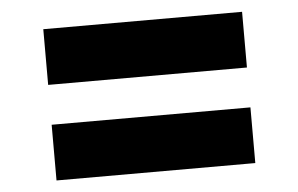

<svg xmlns="http://www.w3.org/2000/svg" viewBox="-37 -538 760 489"><g transform="rotate(-5 343.0 -293.5)"><path d="M89.1 -99.8V-242.2H597.3V-99.8ZM89.1 -344.1V-486.5H597.3V-344.1Z"/></g></svg>

Font: Inter P Extra Bold
Style: Regular
Weight: 800
Designer: Rasmus Andersson
Foundry: rsms
Version: Version 3.018;git-588b23468